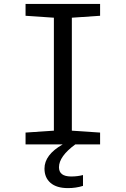

<svg xmlns="http://www.w3.org/2000/svg" viewBox="-20 -734 640 976"><path d="M488.8 0H109.9V-60.1L253.9 -69.8V-644L109.9 -653.8V-713.9H488.8V-653.8L345.2 -644V-69.8L488.8 -60.1ZM401.9 155.8V210.9Q366.2 222.2 325.7 222.2Q267.6 222.2 236.8 195.6Q206.1 168.9 206.1 123Q206.1 52.7 298.8 0H362.8Q279.8 61 279.8 116.2Q279.8 163.1 341.8 163.1Q374 163.1 401.9 155.8Z"/></svg>

Font: Apple Sans Adjectives
Style: Regular
Weight: 400
Monospace: yes
Foundry: Apple Sans Adjectives
Version: Version 0.01